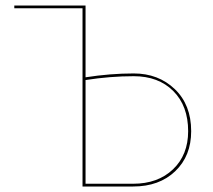

<svg xmlns="http://www.w3.org/2000/svg" viewBox="-20 -678 776 698"><path d="M466 -411Q556 -411 615.5 -354Q675 -297 675 -201Q675 -111 617 -55.5Q559 0 464 0H280V-648H32V-658H291V-397Q381 -411 466 -411ZM464 -10Q554 -10 609 -62.5Q664 -115 664 -201Q664 -293 610 -347Q556 -401 466 -401Q381 -401 291 -387V-10Z"/></svg>

Font: EauTest Hairline
Style: Regular
Weight: 250
Designer: Christian Thalmann (Catharsis Fonts)
Version: Version 0.001;PS 000.001;hotconv 1.0.88;makeotf.lib2.5.64775